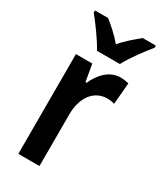

<svg xmlns="http://www.w3.org/2000/svg" viewBox="-194 -902 762 905"><g transform="rotate(30 187.0 -449.0)"><path d="M146 -672H271C293 -716 342 -781 374 -820V-832H303C272 -806 240 -781 208 -743C178 -779 141 -811 114 -832H43V-820C76 -780 124 -714 146 -672ZM307 -619C247 -619 204 -573 179 -517H173L157 -609H68V-66H183V-346C183 -442 231 -502 303 -502C313 -502 330 -500 341 -496L351 -613C335 -617 319 -619 307 -619Z"/></g></svg>

Font: Noto Sans Malayalam UI Condensed SemiBold
Style: Regular
Weight: 600
Width: 3
Designer: Jelle Bosma - Monotype Design Team
Foundry: Monotype Imaging Inc.
Version: Version 2.104